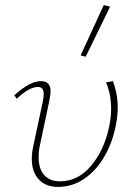

<svg xmlns="http://www.w3.org/2000/svg" viewBox="-20 -731 528 755"><path d="M105 -107Q105 -130 111 -157L148 -330Q152 -348 152 -361Q152 -389 129 -389Q95 -389 46 -343L36 -356Q97 -412 142 -412Q179 -412 179 -371Q179 -363 174 -335L137 -160Q132 -139 132 -113Q132 -67 154 -42.5Q176 -18 216 -18Q287 -18 338.5 -79.5Q390 -141 409 -232Q417 -270 417 -302Q417 -361 397 -407L424 -412Q443 -361 443 -308Q443 -276 435 -236Q422 -170 390.5 -115.5Q359 -61 312 -28.5Q265 4 208 4Q160 4 132.5 -25.5Q105 -55 105 -107ZM297 -513 388 -711 413 -705 317 -508Z"/></svg>

Font: Ysabeau Extralight
Style: Italic
Weight: 200
Italic angle: -12°
Designer: Christian Thalmann (Catharsis Fonts)
Version: Version 0.003